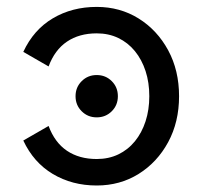

<svg xmlns="http://www.w3.org/2000/svg" viewBox="-20 -538 598 567"><path d="M203.1 -253.9Q203.1 -227.5 221.2 -209.5Q239.3 -191.4 265.6 -191.4Q292 -191.4 310.1 -209.5Q328.1 -227.5 328.1 -253.9Q328.1 -280.3 310.1 -298.3Q292 -316.4 265.6 -316.4Q239.3 -316.4 221.2 -298.3Q203.1 -280.3 203.1 -253.9ZM420.9 -253.9Q420.9 -294.4 409.9 -328.1Q398.9 -361.8 378.4 -387Q357.9 -412.1 329.3 -425.8Q300.8 -439.5 265.6 -439.5Q213.9 -439.5 177.7 -415Q141.6 -390.6 123.5 -341.8L48.8 -384.8Q79.1 -450.2 136 -483.9Q192.9 -517.6 265.6 -517.6Q334.5 -517.6 389.4 -483.4Q444.3 -449.2 476.6 -389.6Q508.8 -330.1 508.8 -253.9Q508.8 -177.7 476.6 -118.2Q444.3 -58.6 389.4 -24.4Q334.5 9.8 265.6 9.8Q192.9 9.8 136 -24.2Q79.1 -58.1 48.8 -123L123.5 -166Q141.6 -117.2 177.7 -92.8Q213.9 -68.4 265.6 -68.4Q300.8 -68.4 329.3 -82Q357.9 -95.7 378.4 -120.8Q398.9 -146 409.9 -179.9Q420.9 -213.9 420.9 -253.9Z"/></svg>

Font: Giphurs
Style: Regular
Weight: 400
Version: Version 2.010